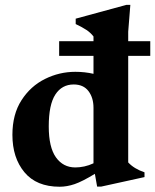

<svg xmlns="http://www.w3.org/2000/svg" viewBox="-20 -732 620 766"><path d="M216 -509V-567.5H353V-586.5Q341.5 -601.5 325 -612.5Q308.5 -623.5 282 -636V-657.5L484 -712.5H500L491.5 -605.5V-567.5H579.5V-509H491.5V-84Q515 -58.5 556.5 -44.5V-25.5L383.5 12.5H367.5L358.5 -38.5Q308.5 -8 277.8 2.5Q247 13 218 13Q125.5 13 77.5 -44.8Q29.5 -102.5 29.5 -194Q29.5 -276 65.8 -332.2Q102 -388.5 159.5 -417Q217 -445.5 280.5 -445.5Q318 -445.5 353 -437.5V-509ZM353 -302Q353 -342 333 -368.5Q313 -395 274 -395Q227 -395 200.8 -354.8Q174.5 -314.5 174.5 -227.5Q174.5 -144.5 203.2 -104.2Q232 -64 280.5 -64Q298 -64 316.5 -68Q335 -72 353 -80.5Z"/></svg>

Font: Newsreader 16pt
Style: Bold
Weight: 700
Designer: Hugues Gentile
Foundry: Production Type
Version: Version 1.003; ttfautohint (v1.8.3)